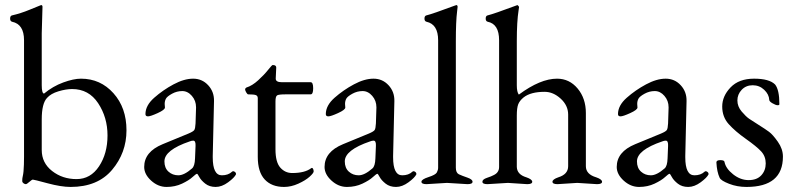

<svg xmlns="http://www.w3.org/2000/svg" viewBox="-20 -725 3145 759"><path d="M148 -698 145 -593V-388Q145 -356 154 -355Q189 -384 230 -399Q271 -414 300 -414Q377 -414 428.5 -356.5Q480 -299 480 -210Q480 -121 423 -53.5Q366 14 259 14Q222 14 168 -0.5Q114 -15 110 -15Q106 -15 96 -6Q86 3 82 3Q78 3 73 -0.5Q68 -4 68 -9V-14Q68 -20 70 -28.5Q72 -37 73 -48Q75 -72 75 -105V-566Q75 -629 28 -639Q20 -641 20 -651.5Q20 -662 27 -664Q62 -672 97 -686.5Q132 -701 140 -704H141L142 -705Q148 -705 148 -698ZM145 -253V-132Q145 -81 186 -49Q227 -17 282.5 -17Q338 -17 371.5 -67.5Q405 -118 405 -189.5Q405 -261 368 -317Q331 -373 265 -373Q241 -373 211 -364Q181 -355 166 -338Q145 -316 145 -253Z M630 -87Q630 -61 646 -46.5Q662 -32 685 -32Q708 -32 739 -59Q750 -68 751 -99L753 -148Q754 -169 744 -169Q737 -169 730 -166Q630 -132 630 -87ZM631 -314 632 -300Q632 -291 603.5 -278Q575 -265 565 -265Q555 -265 555 -274Q555 -308 589.5 -338.5Q624 -369 666 -391.5Q708 -414 743.5 -414Q779 -414 803 -388Q827 -362 826 -325L821 -109V-103Q821 -32 857 -32Q882 -32 897 -46Q901 -50 907 -46.5Q913 -43 913 -37V-36Q907 -23 882 -4.5Q857 14 832.5 14Q808 14 791.5 1Q775 -12 768 -25Q761 -38 759 -38Q755 -38 741 -25Q727 -12 699.5 1Q672 14 638.5 14Q605 14 577.5 -11Q550 -36 550 -65Q550 -125 623 -155L725 -197Q744 -205 748 -211Q752 -217 753 -237L755 -299V-301Q755 -327 738.5 -346Q722 -365 700.5 -365Q679 -365 660 -354.5Q641 -344 636 -335Q631 -326 631 -314Z M1103 14Q1054 14 1026.5 -15.5Q999 -45 999 -105V-337Q999 -346 991.5 -349Q984 -352 961 -352Q958 -352 953.5 -359.5Q949 -367 949 -371.5Q949 -376 954 -379Q977 -386 1001 -408Q1025 -430 1040 -449Q1055 -468 1058 -468Q1072 -468 1072 -458L1070 -414Q1070 -400 1094 -400H1208Q1218 -400 1218 -376Q1218 -352 1208 -352H1109Q1082 -352 1075.5 -348Q1069 -344 1069 -324V-135Q1069 -84 1088 -62.5Q1107 -41 1135 -41Q1185 -41 1210 -60Q1214 -63 1217 -58.5Q1220 -54 1220 -47.5Q1220 -41 1204 -26.5Q1188 -12 1159.5 1Q1131 14 1103 14Z M1343 -87Q1343 -61 1359 -46.5Q1375 -32 1398 -32Q1421 -32 1452 -59Q1463 -68 1464 -99L1466 -148Q1467 -169 1457 -169Q1450 -169 1443 -166Q1343 -132 1343 -87ZM1344 -314 1345 -300Q1345 -291 1316.5 -278Q1288 -265 1278 -265Q1268 -265 1268 -274Q1268 -308 1302.5 -338.5Q1337 -369 1379 -391.5Q1421 -414 1456.5 -414Q1492 -414 1516 -388Q1540 -362 1539 -325L1534 -109V-103Q1534 -32 1570 -32Q1595 -32 1610 -46Q1614 -50 1620 -46.5Q1626 -43 1626 -37V-36Q1620 -23 1595 -4.5Q1570 14 1545.5 14Q1521 14 1504.5 1Q1488 -12 1481 -25Q1474 -38 1472 -38Q1468 -38 1454 -25Q1440 -12 1412.5 1Q1385 14 1351.5 14Q1318 14 1290.5 -11Q1263 -36 1263 -65Q1263 -125 1336 -155L1438 -197Q1457 -205 1461 -211Q1465 -217 1466 -237L1468 -299V-301Q1468 -327 1451.5 -346Q1435 -365 1413.5 -365Q1392 -365 1373 -354.5Q1354 -344 1349 -335Q1344 -326 1344 -314Z M1828 3 1747 -2 1666 3Q1646 3 1646 -6.5Q1646 -16 1674 -25Q1702 -34 1707 -43.5Q1712 -53 1712 -62V-566Q1712 -629 1666 -639Q1658 -641 1658 -651.5Q1658 -662 1665 -664Q1690 -670 1781 -704H1782L1783 -705Q1789 -705 1789 -698Q1789 -695 1787 -680Q1782 -641 1782 -562V-62Q1782 -42 1794 -36Q1807 -30 1827.5 -23Q1848 -16 1848 -6.5Q1848 3 1828 3Z M2064 3 1988 -2 1907 3Q1887 3 1887 -6.5Q1887 -16 1905 -22Q1923 -28 1930 -32Q1953 -42 1953 -65V-566Q1953 -630 1908 -639Q1900 -641 1900 -651.5Q1900 -662 1907 -664Q1932 -670 2023 -704L2025 -705Q2027 -705 2032 -698Q2032 -696 2030 -684Q2023 -640 2023 -562V-388Q2023 -361 2031 -351Q2116 -414 2182 -414Q2231 -414 2263.5 -375Q2296 -336 2296 -278V-68Q2296 -36 2337 -24Q2360 -16 2360 -6.5Q2360 3 2340 3L2262 -2L2184 3Q2164 3 2164 -6.5Q2164 -16 2187 -24Q2226 -36 2226 -68V-272Q2226 -308 2196.5 -335Q2167 -362 2133 -362Q2078 -362 2050 -340Q2034 -327 2028.5 -312.5Q2023 -298 2023 -268V-65Q2024 -35 2061 -24Q2084 -16 2084 -6.5Q2084 3 2064 3Z M2498 -87Q2498 -61 2514 -46.5Q2530 -32 2553 -32Q2576 -32 2607 -59Q2618 -68 2619 -99L2621 -148Q2622 -169 2612 -169Q2605 -169 2598 -166Q2498 -132 2498 -87ZM2499 -314 2500 -300Q2500 -291 2471.5 -278Q2443 -265 2433 -265Q2423 -265 2423 -274Q2423 -308 2457.5 -338.5Q2492 -369 2534 -391.5Q2576 -414 2611.5 -414Q2647 -414 2671 -388Q2695 -362 2694 -325L2689 -109V-103Q2689 -32 2725 -32Q2750 -32 2765 -46Q2769 -50 2775 -46.5Q2781 -43 2781 -37V-36Q2775 -23 2750 -4.5Q2725 14 2700.5 14Q2676 14 2659.5 1Q2643 -12 2636 -25Q2629 -38 2627 -38Q2623 -38 2609 -25Q2595 -12 2567.5 1Q2540 14 2506.5 14Q2473 14 2445.5 -11Q2418 -36 2418 -65Q2418 -125 2491 -155L2593 -197Q2612 -205 2616 -211Q2620 -217 2621 -237L2623 -299V-301Q2623 -327 2606.5 -346Q2590 -365 2568.5 -365Q2547 -365 2528 -354.5Q2509 -344 2504 -335Q2499 -326 2499 -314Z M3021 -330Q3020 -352 3001 -370Q2982 -388 2955.5 -388Q2929 -388 2912 -370Q2895 -352 2895 -328Q2895 -304 2912 -284Q2929 -264 2941.5 -255.5Q2954 -247 2979.5 -231Q3005 -215 3020 -204Q3035 -193 3055 -164.5Q3075 -136 3075 -106Q3075 14 2931 14Q2894 14 2862 1.5Q2830 -11 2825 -22Q2814 -45 2812 -83Q2812 -92 2827.5 -92Q2843 -92 2844 -85Q2849 -59 2878 -36Q2907 -13 2939.5 -13Q2972 -13 2989.5 -32Q3007 -51 3007 -79Q3007 -107 2989 -126.5Q2971 -146 2928.5 -176Q2886 -206 2860.5 -234.5Q2835 -263 2835 -304Q2835 -345 2868 -379.5Q2901 -414 2961 -414Q3021 -414 3044 -391Q3061 -370 3061 -313Q3061 -309 3054 -309Q3047 -309 3034 -316.5Q3021 -324 3021 -330Z"/></svg>

Font: EB Garamond
Style: Regular
Weight: 400
Version: Version 0.012